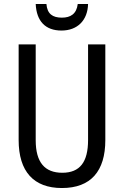

<svg xmlns="http://www.w3.org/2000/svg" viewBox="-20 -938 625 968"><path d="M424 -918H372C366 -868 336 -849 292 -849C245 -849 218 -868 214 -918H160C164 -831 209 -784 290 -784C371 -784 422 -836 424 -918ZM511 -232V-714H424V-232C424 -121 383 -67 294 -67C206 -67 160 -119 160 -231V-714H74V-232C74 -73 150 10 292 10C438 10 511 -75 511 -232Z"/></svg>

Font: Noto Sans Lao Looped Condensed
Style: Regular
Weight: 400
Width: 3
Designer: Mark Frömberg, Ben Mitchell
Foundry: The Fontpad Ltd
Version: Version 1.002